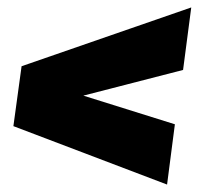

<svg xmlns="http://www.w3.org/2000/svg" viewBox="-20 -562 543 516"><path d="M494 -542 472 -374 204 -305 450 -228 429 -66 16 -223 38 -384Z"/></svg>

Font: Exo 2 Black
Style: Italic
Weight: 900
Italic angle: -8°
Designer: Natanael Gama
Foundry: Natanael Gama
Version: Version 2.010